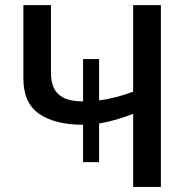

<svg xmlns="http://www.w3.org/2000/svg" viewBox="-20 -734 747 754"><path d="M502.9 -713.9V-374C460.4 -357.9 415.5 -345.7 369.1 -339.8V-502H306.2V-335.9C214.8 -335.9 180.2 -374.5 180.2 -448.2V-713.9H71.8V-425.8C71.8 -361.3 92.8 -314.9 134.3 -286.6C175.8 -258.3 233.4 -244.1 306.2 -244.1V-97.2H369.1V-249C415.5 -256.8 458 -269.5 502.9 -287.1V0H611.8V-713.9Z"/></svg>

Font: Noto Reveo Sans
Style: Regular
Weight: 500
Designer: Monotype Design Team
Foundry: Monotype Imaging Inc.
Version: Version 2.007